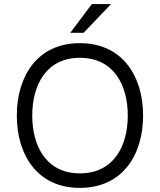

<svg xmlns="http://www.w3.org/2000/svg" viewBox="-20 -912 785 942"><path d="M324.7 -751H390.1L524.9 -892.1H430.7ZM371.6 9.8C582.5 9.8 682.1 -153.8 682.1 -345.2C682.1 -536.1 582.5 -700.2 371.6 -700.2C161.6 -700.2 62.5 -536.1 62.5 -345.2C62.5 -153.8 161.6 9.8 371.6 9.8ZM371.6 -61.5C205.6 -61.5 138.2 -197.3 138.2 -345.2C138.2 -492.7 205.6 -628.4 371.6 -628.4C539.6 -628.4 606.9 -492.7 606.9 -345.2C606.9 -197.3 539.6 -61.5 371.6 -61.5Z"/></svg>

Font: HK Grotesk
Style: Regular
Weight: 400
Designer: Alfredo Marco Pradil and Stefan Peev
Foundry: Hanken Design Co.
Version: Version 1.045;PS 001.045;hotconv 1.0.88;makeotf.lib2.5.64775